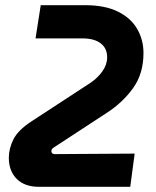

<svg xmlns="http://www.w3.org/2000/svg" viewBox="-20 -720 600 740"><path d="M130 0Q75 0 44.5 -30.5Q14 -61 14 -112Q14 -147 31.5 -182.5Q49 -218 101 -252L329 -401Q356 -419 374.5 -445Q393 -471 393 -499Q393 -534 368 -553Q343 -572 298 -572H117L137 -700H308Q385 -700 435 -675Q485 -650 509 -608Q533 -566 533 -516Q533 -436 493 -380.5Q453 -325 393 -286L188 -152Q183 -149 180.5 -145.5Q178 -142 178 -137Q178 -132 181.5 -129Q185 -126 191 -126L499 -128L482 0Z"/></svg>

Font: MuseoModerno SemiBold
Style: Italic
Weight: 600
Italic angle: -9°
Designer: Pablo Cosgaya, Héctor Gatti, Marcela Romero, and the Authors of The MuseoModerno Project.
Foundry: Omnibus-Type Team
Version: Version 1.003